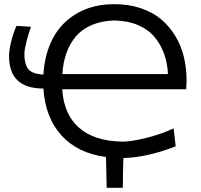

<svg xmlns="http://www.w3.org/2000/svg" viewBox="-20 -746 964 920"><path d="M874 -360.4 872.1 -318.4H278.3Q285.2 -198.7 358.6 -134Q432.1 -69.3 567.4 -67.4Q609.4 -67.4 681.6 -85.4Q753.9 -103.5 812 -130.9L821.8 -44.9Q686 8.3 571.3 11.2Q569.3 58.6 568.4 153.8H491.2Q490.7 104 487.8 6.3Q352.5 -11.7 274.9 -96.7Q197.3 -181.6 188 -321.8H187.5Q23.4 -321.8 23.4 -476.6Q23.4 -506.3 33.7 -547.4Q43.9 -588.4 59.1 -622.1L128.4 -617.7Q116.7 -585.4 106.9 -547.1Q97.2 -508.8 96.7 -487.3Q96.7 -439.5 115 -415.5Q133.3 -391.6 188 -388.7Q193.8 -488.3 234.1 -563.7Q274.4 -639.2 350.1 -682.6Q425.8 -726.1 527.8 -726.1Q596.7 -726.1 654.1 -706.8Q711.4 -687.5 751.7 -653.8Q792 -620.1 819.8 -574Q847.7 -527.8 860.8 -474.1Q874 -420.4 874 -360.4ZM529.3 -647.9Q467.3 -646.5 419.9 -626.2Q372.6 -606 343 -570.8Q313.5 -535.6 297.9 -490.7Q282.2 -445.8 278.8 -391.1H784.7Q782.2 -444.3 766.1 -489Q750 -533.7 720 -569.3Q689.9 -605 641.4 -625.7Q592.8 -646.5 529.3 -647.9Z"/></svg>

Font: Commissioner Flair
Style: Regular
Weight: 400
Designer: Kostas Bartsokas
Foundry: Kostas Bartsokas
Version: Version 1.000